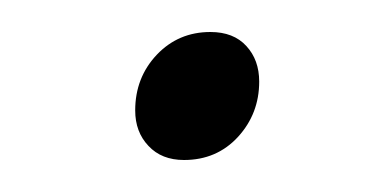

<svg xmlns="http://www.w3.org/2000/svg" viewBox="-20 -278 244 120"><path d="M111.5 -258Q126 -258 134 -249.2Q142 -240.5 142 -227Q142 -207 128.8 -192.5Q115.5 -178 95 -178Q81 -178 72.8 -186.8Q64.5 -195.5 64.5 -209Q64.5 -229.5 78 -243.8Q91.5 -258 111.5 -258Z"/></svg>

Font: Newsreader Text ExtraLight
Style: Italic
Weight: 275
Italic angle: -17°
Designer: Hugues Gentile
Foundry: Production Type
Version: Version 1.001